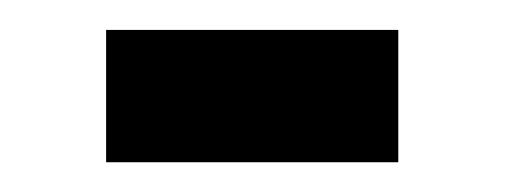

<svg xmlns="http://www.w3.org/2000/svg" viewBox="-20 -109 339 129"><path d="M51.3 -88.9H247.6V0H51.3Z"/></svg>

Font: Vazirmatn UI FD
Style: Regular
Weight: 400
Designer: Saber Rastikerdar
Foundry: Saber Rastikerdar
Version: Version 33.003